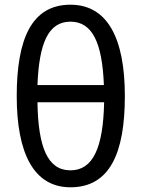

<svg xmlns="http://www.w3.org/2000/svg" viewBox="-20 -785 601 815"><path d="M510 -377C510 -623 436 -765 279 -765C115 -765 51 -621 51 -377C51 -135 123 10 279 10C446 10 510 -135 510 -377ZM279 -693C373 -693 414 -602 421 -424H139C146 -602 185 -693 279 -693ZM279 -62C182 -62 142 -160 139 -351H422C418 -158 375 -62 279 -62Z"/></svg>

Font: Noto Sans Thai
Style: Regular
Weight: 400
Designer: Monotype Design Team
Foundry: Monotype Imaging Inc.
Version: Version 1.901